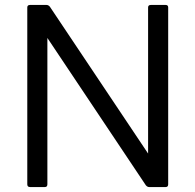

<svg xmlns="http://www.w3.org/2000/svg" viewBox="-20 -754 788 774"><path d="M101 0Q90 0 90 -11V-724Q90 -734 101 -734H168Q175 -734 181 -727L577 -135V-724Q577 -734 588 -734H648Q658 -734 658 -724V-11Q658 0 648 0H581Q574 0 568 -7L171 -601V-11Q171 0 161 0Z"/></svg>

Font: LINE Seed Sans
Style: Regular
Weight: 400
Designer: LINE VX Design & Dalton Maag Ltd & Sandoll Inc
Foundry: Dalton Maag Ltd
Version: Version 1.003